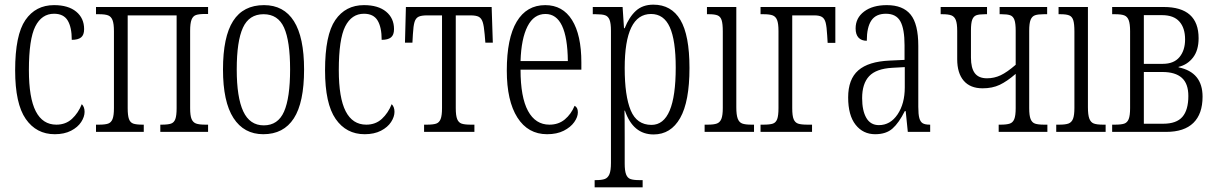

<svg xmlns="http://www.w3.org/2000/svg" viewBox="-20 -566 5223 824"><path d="M45 -264Q45 -416 89 -480Q133 -544 212 -544Q273 -544 307 -516Q341 -488 341 -441Q341 -416 328 -405.5Q315 -395 288 -395Q288 -449 270.5 -478Q253 -507 212 -507Q159 -507 131.5 -452.5Q104 -398 104 -265Q104 -146 133.5 -88.5Q163 -31 222 -31Q262 -31 289 -56Q316 -81 331 -119Q343 -107 343 -86Q343 -65 328.5 -42.5Q314 -20 285 -5Q256 10 215 10Q136 10 90.5 -55.5Q45 -121 45 -264Z M392 -31H405Q431 -31 444 -35.5Q457 -40 463 -55Q469 -70 469 -102V-432Q469 -464 463 -479.5Q457 -495 444 -500Q431 -505 405 -505H392V-536H873V-506H860Q834 -506 821 -501.5Q808 -497 802 -481.5Q796 -466 796 -434V-102Q796 -70 802 -55.5Q808 -41 821 -36Q834 -31 862 -31H873V0H668V-31H674Q701 -31 714 -35.5Q727 -40 732.5 -55Q738 -70 738 -102V-500H528V-102Q528 -70 533.5 -55Q539 -40 552 -35.5Q565 -31 592 -31H597V0H392Z M937 -268Q937 -408 980.5 -476Q1024 -544 1113 -544Q1198 -544 1241.5 -475Q1285 -406 1285 -268Q1285 -126 1241 -58Q1197 10 1110 10Q1027 10 982 -59.5Q937 -129 937 -268ZM1225 -268Q1225 -390 1199 -447.5Q1173 -505 1111 -505Q1049 -505 1022.5 -447Q996 -389 996 -268Q996 -148 1024 -88Q1052 -28 1112 -28Q1173 -28 1199 -87Q1225 -146 1225 -268Z M1375 -264Q1375 -416 1419 -480Q1463 -544 1542 -544Q1603 -544 1637 -516Q1671 -488 1671 -441Q1671 -416 1658 -405.5Q1645 -395 1618 -395Q1618 -449 1600.5 -478Q1583 -507 1542 -507Q1489 -507 1461.5 -452.5Q1434 -398 1434 -265Q1434 -146 1463.5 -88.5Q1493 -31 1552 -31Q1592 -31 1619 -56Q1646 -81 1661 -119Q1673 -107 1673 -86Q1673 -65 1658.5 -42.5Q1644 -20 1615 -5Q1586 10 1545 10Q1466 10 1420.5 -55.5Q1375 -121 1375 -264Z M1800 -31H1812Q1839 -31 1852 -35.5Q1865 -40 1871 -55Q1877 -70 1877 -102V-500H1813Q1788 -500 1776 -494Q1764 -488 1759 -471.5Q1754 -455 1752 -419L1750 -383H1718L1722 -536H2090L2095 -383H2063L2060 -419Q2057 -455 2051.5 -471.5Q2046 -488 2034.5 -494Q2023 -500 1999 -500H1936V-102Q1936 -70 1942 -55Q1948 -40 1961 -35.5Q1974 -31 2000 -31H2016V0H1800Z M2155 -263Q2155 -402 2197.5 -473Q2240 -544 2320 -544Q2395 -544 2435 -480Q2475 -416 2475 -298V-267H2214Q2214 -149 2246 -90Q2278 -31 2338 -31Q2377 -31 2404 -53.5Q2431 -76 2446 -112Q2460 -105 2460 -84Q2460 -64 2444.5 -42Q2429 -20 2399.5 -5Q2370 10 2328 10Q2246 10 2200.5 -61.5Q2155 -133 2155 -263ZM2417 -304Q2415 -506 2321 -506Q2271 -506 2244 -453Q2217 -400 2214 -304Z M2532 207H2537Q2563 207 2576 202Q2589 197 2595.5 181.5Q2602 166 2602 133V-434Q2602 -466 2596 -481Q2590 -496 2577 -500.5Q2564 -505 2536 -505H2524V-536H2652L2658 -445H2661Q2680 -493 2709 -519.5Q2738 -546 2784 -546Q2861 -546 2900 -480.5Q2939 -415 2939 -274Q2939 -130 2899 -59.5Q2859 11 2785 11Q2697 11 2662 -91H2660Q2661 -64 2661 24V136Q2661 167 2667 182.5Q2673 198 2686 202.5Q2699 207 2724 207H2738V238H2532ZM2880 -276Q2880 -393 2854.5 -449.5Q2829 -506 2774 -506Q2661 -506 2661 -274Q2661 -154 2687 -92Q2713 -30 2776 -30Q2880 -30 2880 -276Z M3004 -31H3017Q3044 -31 3057 -36Q3070 -41 3076 -56Q3082 -71 3082 -103V-431Q3082 -464 3077 -479.5Q3072 -495 3059.5 -500Q3047 -505 3022 -505H3014V-536H3140V-106Q3140 -73 3146 -57Q3152 -41 3165 -36Q3178 -31 3205 -31H3216V0H3004Z M3244 -31H3256Q3284 -31 3297 -35.5Q3310 -40 3315.5 -55Q3321 -70 3321 -102V-433Q3321 -465 3315 -480Q3309 -495 3296 -500Q3283 -505 3256 -505H3244V-536H3565V-382H3532L3530 -414Q3528 -451 3523.5 -468.5Q3519 -486 3508 -493Q3497 -500 3475 -500H3380V-102Q3380 -69 3386 -54.5Q3392 -40 3405 -35.5Q3418 -31 3446 -31H3465V0H3244Z M3620 -148Q3620 -226 3663.5 -264Q3707 -302 3798 -306L3862 -309V-372Q3862 -442 3844 -474.5Q3826 -507 3782 -507Q3739 -507 3719.5 -478Q3700 -449 3700 -391Q3677 -391 3664.5 -404.5Q3652 -418 3652 -444Q3652 -489 3688.5 -516.5Q3725 -544 3786 -544Q3855 -544 3888 -503.5Q3921 -463 3921 -369V-108Q3921 -75 3925.5 -59Q3930 -43 3940 -37Q3950 -31 3970 -31H3972V0H3876L3867 -89H3863Q3838 -39 3810.5 -14.5Q3783 10 3736 10Q3684 10 3652 -30.5Q3620 -71 3620 -148ZM3863 -191V-278L3809 -275Q3740 -271 3710 -239Q3680 -207 3680 -145Q3680 -91 3698 -60Q3716 -29 3752 -29Q3801 -29 3832 -75Q3863 -121 3863 -191Z M4266 -31H4274Q4300 -31 4313.5 -35.5Q4327 -40 4333 -55Q4339 -70 4339 -102V-249Q4302 -217 4270.5 -202Q4239 -187 4197 -187Q4144 -187 4116 -219.5Q4088 -252 4088 -312V-433Q4088 -465 4082 -480Q4076 -495 4063 -500Q4050 -505 4024 -505H4017V-536H4216V-505H4208Q4182 -505 4170 -500.5Q4158 -496 4152.5 -481.5Q4147 -467 4147 -435V-319Q4147 -274 4163.5 -252Q4180 -230 4216 -230Q4247 -230 4274.5 -243Q4302 -256 4339 -288V-434Q4339 -466 4333.5 -481Q4328 -496 4315.5 -500.5Q4303 -505 4278 -505H4270V-536H4474V-505H4460Q4435 -505 4422 -500.5Q4409 -496 4403 -481Q4397 -466 4397 -434V-102Q4397 -70 4403 -55Q4409 -40 4422 -35.5Q4435 -31 4461 -31H4475V0H4266Z M4513 -31H4526Q4553 -31 4566 -36Q4579 -41 4585 -56Q4591 -71 4591 -103V-431Q4591 -464 4586 -479.5Q4581 -495 4568.5 -500Q4556 -505 4531 -505H4523V-536H4649V-106Q4649 -73 4655 -57Q4661 -41 4674 -36Q4687 -31 4714 -31H4725V0H4513Z M4753 -31H4765Q4792 -31 4805 -35.5Q4818 -40 4824 -55Q4830 -70 4830 -102V-432Q4830 -464 4824 -479.5Q4818 -495 4805 -500Q4792 -505 4765 -505H4753V-536H4974Q5124 -536 5124 -402Q5124 -350 5100 -319Q5076 -288 5038 -279V-277Q5141 -256 5141 -151Q5141 -77 5101.5 -38.5Q5062 0 4985 0H4753ZM4970 -292Q5018 -292 5042 -321Q5066 -350 5066 -397Q5066 -446 5041.5 -473.5Q5017 -501 4967 -501H4889V-292ZM4972 -35Q5029 -35 5054.5 -64.5Q5080 -94 5080 -154Q5080 -207 5052 -232Q5024 -257 4969 -257H4889V-35Z"/></svg>

Font: Noto Serif CondLight
Style: Regular
Weight: 300
Width: 3
Designer: Monotype Design Team
Foundry: Monotype Imaging Inc.
Version: Version 1.001